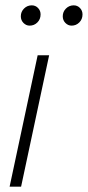

<svg xmlns="http://www.w3.org/2000/svg" viewBox="-20 -699 329 719"><path d="M16 0 121 -492H164L59 0ZM91 -603Q78 -603 68 -613Q58 -623 58 -638Q58 -655 70 -667Q82 -679 99 -679Q113 -679 122.5 -669Q132 -659 132 -645Q132 -627 120 -615Q108 -603 91 -603ZM248 -603Q235 -603 225 -613Q215 -623 215 -638Q215 -655 227 -667Q239 -679 256 -679Q270 -679 279.5 -669Q289 -659 289 -645Q289 -627 277 -615Q265 -603 248 -603Z"/></svg>

Font: Red Hat Display VF
Style: Italic
Weight: 300
Italic angle: -12°
Designer: Pentagram, MCKL
Foundry: Pentagram, MCKL
Version: Version 1.023